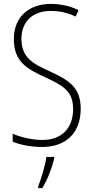

<svg xmlns="http://www.w3.org/2000/svg" viewBox="-20 -744 479 985"><path d="M394 -186C394 -297 333 -333 231 -380C149 -417 90 -449 90 -544C90 -635 149 -688 241 -688C278 -688 323 -681 368 -659L383 -692C345 -711 294 -724 241 -724C131 -724 51 -660 51 -543C51 -428 119 -390 209 -349C307 -304 355 -275 355 -184C355 -86 296 -26 198 -26C143 -26 87 -40 45 -58V-17C87 0 141 10 197 10C316 10 394 -60 394 -186ZM258 70V61H218C213 102 190 177 176 212V221H197C225 176 246 117 258 70Z"/></svg>

Font: Noto Sans Devanagari UI Condensed ExtraLight
Style: Regular
Weight: 200
Width: 3
Designer: Jelle Bosma - Monotype Design Team
Foundry: Monotype Imaging Inc.
Version: Version 2.004